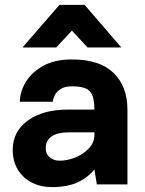

<svg xmlns="http://www.w3.org/2000/svg" viewBox="-20 -754 593 785"><path d="M223 -734H326L476 -560H338L274 -629L210 -560H72ZM191 11Q147 11 111 -7Q75 -25 53.5 -59.5Q32 -94 32 -142Q32 -216 93.5 -261Q155 -306 259 -306H366Q366 -359 348 -380Q330 -401 274 -401Q244 -401 227 -389.5Q210 -378 203 -363Q196 -348 196 -338H61Q62 -380 86 -419.5Q110 -459 157 -485Q204 -511 274 -511Q387 -511 444 -456Q501 -401 501 -306V0H376L366 -61Q337 -26 295.5 -7.5Q254 11 191 11ZM224 -97Q255 -97 287.5 -110Q320 -123 343 -147Q366 -171 366 -203V-213H264Q167 -213 167 -147Q167 -125 183 -111Q199 -97 224 -97Z"/></svg>

Font: Haskoy ExtraBold
Style: Regular
Weight: 800
Designer: Ertekin Erdin
Foundry: Ertekin Erdin
Version: Version 2.000; ttfautohint (v1.8.4.7-5d5b)